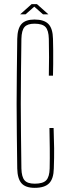

<svg xmlns="http://www.w3.org/2000/svg" viewBox="-20 -898 330 924"><path d="M147 6Q103 6 83.5 -16Q64 -38 63 -87Q62 -174 61 -250Q60 -326 60 -399Q60 -472 61 -548.5Q62 -625 63 -711Q64 -761 83.5 -782.5Q103 -804 146 -804Q192 -804 213 -782.5Q234 -761 235 -711Q236 -691 236 -657Q236 -623 236 -589Q236 -555 235 -534H215Q217 -623 215 -711Q214 -752 199 -768Q184 -784 146 -784Q112 -784 98 -768Q84 -752 83 -711Q82 -625 81 -548.5Q80 -472 80 -399Q80 -326 81 -250Q82 -174 83 -87Q84 -47 98 -30.5Q112 -14 147 -14Q187 -14 202.5 -30.5Q218 -47 219 -87Q220 -136 219.5 -184.5Q219 -233 218 -282H238Q240 -230 240.5 -185Q241 -140 239 -87Q238 -38 216.5 -16Q195 6 147 6ZM77 -829 132 -878H158L213 -829H187L145 -866L103 -829Z"/></svg>

Font: Big Shoulders Display Thin
Style: Regular
Weight: 100
Designer: Patric King
Foundry: XO Type Co
Version: Version 1.000; ttfautohint (v1.8.2)